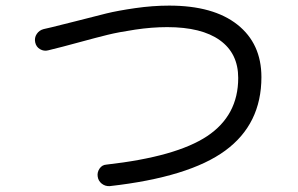

<svg xmlns="http://www.w3.org/2000/svg" viewBox="-20 -670 1040 671"><path d="M148.4 -494.1Q133.8 -490.2 120.1 -498Q106.4 -505.9 103 -522Q99.6 -538.1 108.4 -551.3Q117.2 -564.5 132.8 -568.4Q155.3 -573.2 195.3 -583.5Q235.4 -593.8 244.1 -595.7Q311.5 -613.3 351.6 -623Q391.6 -632.8 452.6 -641.6Q513.7 -650.4 571.3 -650.4Q725.6 -650.4 809.6 -584Q893.6 -517.6 893.6 -400.4Q893.6 -236.3 767.1 -143.6Q640.6 -50.8 363.3 -19.5Q347.7 -18.6 335.4 -28.3Q323.2 -38.1 321.3 -53.7Q319.3 -68.4 328.1 -81.1Q336.9 -93.8 351.6 -94.7Q595.7 -122.1 704.1 -194.3Q812.5 -266.6 812.5 -397.5Q812.5 -483.4 748.5 -529.3Q684.6 -575.2 564.5 -575.2Q510.7 -575.2 452.1 -566.4Q393.6 -557.6 356 -548.3Q318.4 -539.1 253.9 -521.5Q197.3 -505.9 148.4 -494.1Z"/></svg>

Font: Rounded Mgen+ 2m regular
Style: Regular
Weight: 400
Designer: [Source Han Sans]
Ryoko NISHIZUKA  (kana & ideographs); Paul D. Hunt (Latin, Greek & Cyrillic); Wenlong ZHANG  (bopomofo
Version: Version 1.059.20150602